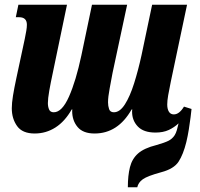

<svg xmlns="http://www.w3.org/2000/svg" viewBox="-20 -556 847 814"><path d="M127 10Q75 10 52.5 -21.5Q30 -53 30 -97Q30 -119 35 -150Q40 -181 49 -223L85 -391Q89 -411 91.5 -425.5Q94 -440 94 -451Q94 -483 61 -483H47L58 -536H264L203 -243Q195 -206 189 -172Q183 -138 183 -119Q183 -104 188 -92Q193 -80 208 -80Q243 -80 272.5 -146.5Q302 -213 325 -321L370 -536H519L457 -246Q452 -218 445 -181.5Q438 -145 438 -122Q438 -107 442.5 -93.5Q447 -80 463 -80Q488 -80 509.5 -113.5Q531 -147 548.5 -202.5Q566 -258 580 -322L625 -536H773L704 -209Q697 -175 693 -152Q689 -129 689 -113Q689 -94 696 -82.5Q703 -71 717 -71Q740 -71 760 -104L792 -94Q791 -83 788 -59Q785 -35 780.5 -7Q776 21 770 46Q757 99 737 129.5Q717 160 664 174Q605 190 585.5 204Q566 218 562 238H522Q522 188 531 152.5Q540 117 565.5 94.5Q591 72 643 59Q678 49 694 41Q710 33 720 18Q726 9 730 -5Q734 -19 737 -33Q719 -16 695.5 -5Q672 6 639 6Q589 6 564.5 -19.5Q540 -45 540 -82Q540 -84 540 -86.5Q540 -89 541 -92H538Q480 10 381 10Q332 10 309 -17.5Q286 -45 286 -85Q286 -90 287 -92H284Q255 -41 215 -15.5Q175 10 127 10Z"/></svg>

Font: Noto Serif ExtraCondensed ExtraBold
Style: Italic
Weight: 800
Width: 2
Italic angle: -12°
Designer: Monotype Design Team
Foundry: Monotype Imaging Inc.
Version: Version 2.013